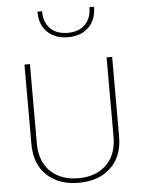

<svg xmlns="http://www.w3.org/2000/svg" viewBox="-61 -974 764 1027"><g transform="rotate(-5 321.0 -460.5)"><path d="M526.4 -649.9V-223.6Q526.4 -158.2 500.5 -112.5Q474.6 -66.9 428.2 -43Q381.8 -19 320.3 -19Q259.3 -19 212.9 -43Q166.5 -66.9 140.6 -112.5Q114.7 -158.2 114.7 -223.6V-649.9H85.4V-223.6Q85.4 -114.7 149.7 -54.7Q213.9 5.4 320.3 5.4Q426.8 5.4 491.5 -54.7Q556.2 -114.7 556.2 -223.6V-649.9ZM482.9 -925.8H458.5Q458.5 -866.7 424.8 -832.8Q391.1 -798.8 331.1 -798.8Q271 -798.8 237.5 -832.8Q204.1 -866.7 204.1 -925.8H179.2Q179.2 -855.5 220.5 -815.4Q261.7 -775.4 331.1 -775.4Q400.4 -775.4 441.7 -815.4Q482.9 -855.5 482.9 -925.8Z"/></g></svg>

Font: Estedad VF
Style: Regular
Weight: 100
Designer: Amin Abedi
Version: Version 7.3